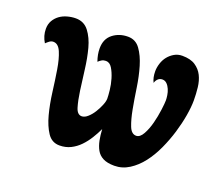

<svg xmlns="http://www.w3.org/2000/svg" viewBox="-79 -510 692 614"><g transform="rotate(20 267.0 -202.5)"><path d="M85 -401Q113 -401 129.5 -379.5Q146 -358 154.5 -326Q163 -294 167.5 -257Q172 -220 176.5 -188Q181 -156 187.5 -134.5Q194 -113 209 -113Q219 -113 229.5 -122.5Q240 -132 248 -145Q256 -158 261.5 -171.5Q267 -185 267 -194Q267 -204 265 -222.5Q263 -241 257.5 -259.5Q252 -278 243.5 -292Q235 -306 222 -306Q214 -306 208 -302.5Q202 -299 197 -294Q189 -316 189 -337Q189 -369 210.5 -386Q232 -403 262 -403Q288 -403 303.5 -381.5Q319 -360 328.5 -328Q338 -296 343.5 -258.5Q349 -221 355 -189Q361 -157 369.5 -135.5Q378 -114 394 -114Q407 -114 417 -132Q427 -150 433 -173.5Q439 -197 442 -220Q445 -243 445 -253Q445 -260 443.5 -270Q442 -280 438 -289.5Q434 -299 427.5 -305.5Q421 -312 412 -312Q403 -312 397 -306Q391 -300 389 -292Q381 -307 381 -329Q381 -342 385.5 -356Q390 -370 398.5 -380.5Q407 -391 419 -398Q431 -405 446 -405Q474 -405 490.5 -394Q507 -383 515.5 -366Q524 -349 526.5 -327Q529 -305 529 -283Q529 -261 524 -231.5Q519 -202 509.5 -170.5Q500 -139 486 -108.5Q472 -78 453.5 -54Q435 -30 411.5 -15Q388 0 361 0Q337 0 322.5 -7.5Q308 -15 300.5 -28.5Q293 -42 289.5 -59.5Q286 -77 285 -97Q277 -80 266.5 -63Q256 -46 242.5 -32Q229 -18 212 -9.5Q195 -1 174 -1Q148 -1 133 -23.5Q118 -46 109 -80Q100 -114 95 -153.5Q90 -193 84.5 -227Q79 -261 69.5 -283.5Q60 -306 43 -306Q36 -306 30 -301.5Q24 -297 19 -292Q6 -313 6 -337Q6 -353 13 -365Q20 -377 31 -385Q42 -393 56.5 -397Q71 -401 85 -401Z"/></g></svg>

Font: Gloria
Style: Regular
Weight: 400
Designer: Peter Wiegel
Foundry: Peter Wiegel
Version: Version 1.000